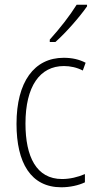

<svg xmlns="http://www.w3.org/2000/svg" viewBox="-20 -784 406 814"><path d="M349 -757V-764H305C275 -716 235 -665 191 -616V-606H215C258 -644 317 -711 349 -757ZM240 10C276 10 313 2 340 -11V-46C310 -33 276 -25 243 -25C134 -25 88 -120 88 -260C88 -418 149 -504 251 -504C278 -504 306 -498 331 -485L343 -518C316 -532 286 -539 250 -539C125 -539 50 -437 50 -259C50 -93 111 10 240 10Z"/></svg>

Font: Noto Sans Georgian Condensed ExtraLight
Style: Regular
Weight: 200
Width: 3
Designer: Monotype Design Team, Akaki Razmadze
Foundry: Google LLC
Version: Version 2.005